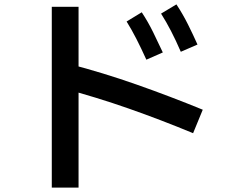

<svg xmlns="http://www.w3.org/2000/svg" viewBox="-20 -797 1040 875"><path d="M338 58H216V-766H338ZM904 -297 860 -190Q713 -251 566 -302.5Q419 -354 265 -395L294 -506Q451 -465 603 -411.5Q755 -358 904 -297ZM647 -525Q623 -578 601.5 -620Q580 -662 557 -699L626 -741Q655 -697 678 -650Q701 -603 722 -558ZM804 -561Q781 -614 759.5 -655.5Q738 -697 714 -735L784 -777Q813 -733 836.5 -686Q860 -639 880 -594Z"/></svg>

Font: Murecho Thin Medium
Style: Regular
Weight: 500
Version: Version 1.010